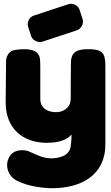

<svg xmlns="http://www.w3.org/2000/svg" viewBox="-20 -759 587 1015"><path d="M447 -499C390 -499 355 -487 355 -426C354 -366 354 -306 354 -247C354 -220 351 -200 327 -182C311 -170 294 -166 276 -166C232 -166 193 -187 193 -236V-388C193 -405 193 -423 192 -439C190 -491 147 -499 106 -499C91 -499 75 -497 60 -495C43 -493 29 -484 21 -468C13 -456 12 -443 12 -429C11 -358 11 -288 10 -217C10 -81 99 -4 228 -4C268 -4 312 -10 345 -35C349 -39 352 -42 356 -46C357 -47 358 -46 358 -45C358 -26 357 -6 354 13C351 38 337 55 314 66C294 74 273 78 252 78C234 78 216 75 198 69C178 62 159 53 141 45C127 38 113 35 98 35C66 35 38 47 25 79C8 116 21 161 53 186C102 221 197 236 255 236C408 236 537 168 537 4V-412C537 -480 520 -499 447 -499ZM401 -706C395 -726 375 -739 355 -739C350 -739 344 -738 339 -736L160 -677C134 -669 121 -641 129 -616L144 -570C150 -550 170 -537 191 -537C195 -537 200 -537 205 -539L384 -598C410 -606 425 -635 416 -660Z"/></svg>

Font: Periwinkle
Style: Bold
Weight: 700
Version: Version 2.001